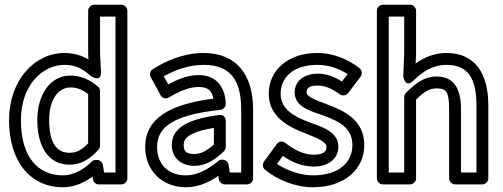

<svg xmlns="http://www.w3.org/2000/svg" viewBox="-20 -751 2116 808"><path d="M68 -245C68 -395 161 -478 251 -478C300 -478 328 -461 364 -430C364 -430 408 -401 405 -450L401 -529V-681H466V-25H418L413 -57C411 -69 400 -78 388 -78H384C377 -78 370 -75 366 -71C333 -38 289 -13 245 -13C139 -13 68 -91 68 -245ZM18 -245C18 -75 105 37 245 37C292 37 334 18 370 -8L371 4C373 16 384 25 396 25H491C502 25 516 15 516 0V-706C516 -717 506 -731 491 -731H376C365 -731 351 -721 351 -706V-528V-527L352 -501C325 -517 291 -528 251 -528C127 -528 18 -415 18 -245ZM137 -246C137 -135 183 -58 273 -58C320 -58 359 -81 395 -122C399 -127 401 -132 401 -138V-367C401 -374 398 -382 393 -386C355 -419 315 -433 276 -433C194 -433 137 -356 137 -246ZM187 -246C187 -342 232 -383 276 -383C301 -383 324 -376 351 -355V-148C324 -119 301 -108 273 -108C221 -108 187 -145 187 -246Z M641 -132C641 -216 707 -267 908 -289C921 -290 930 -302 930 -314C929 -373 899 -435 816 -435C769 -435 725 -416 688 -396L669 -430C718 -457 775 -478 837 -478C945 -478 995 -419 995 -291V-25H947L942 -58C940 -70 928 -79 917 -79H914C908 -79 902 -77 898 -73C856 -38 811 -13 762 -13C689 -13 641 -59 641 -132ZM591 -132C591 -33 663 37 762 37C814 37 859 17 899 -11L901 4C903 15 914 25 926 25H1020C1031 25 1045 15 1045 0V-291C1045 -437 975 -528 837 -528C752 -528 679 -495 623 -460C613 -454 607 -439 614 -427L656 -350C663 -336 680 -334 691 -341C733 -366 775 -385 816 -385C858 -385 872 -367 878 -336C694 -312 591 -253 591 -132ZM703 -141C703 -81 749 -53 798 -53C847 -53 885 -79 922 -114C927 -119 930 -126 930 -132V-242C930 -252 924 -270 902 -267C770 -250 703 -212 703 -141ZM753 -141C753 -166 769 -194 880 -213V-143C850 -116 826 -103 798 -103C765 -103 753 -113 753 -141Z M1146 -61 1170 -95C1210 -68 1252 -50 1301 -50C1362 -50 1404 -83 1404 -134C1404 -199 1328 -219 1283 -236C1217 -260 1161 -292 1161 -356C1161 -425 1214 -478 1315 -478C1366 -478 1409 -461 1443 -439L1419 -408C1387 -428 1355 -441 1317 -441C1260 -441 1220 -410 1220 -362C1220 -299 1293 -282 1338 -266C1406 -241 1463 -214 1463 -140C1463 -72 1411 -13 1297 -13C1245 -13 1188 -33 1146 -61ZM1091 -71C1084 -61 1084 -46 1095 -37C1147 6 1223 37 1297 37C1431 37 1513 -40 1513 -140C1513 -250 1422 -287 1356 -312C1295 -334 1270 -347 1270 -362C1270 -376 1276 -391 1317 -391C1348 -391 1378 -378 1410 -354C1420 -347 1436 -348 1445 -359L1498 -429C1505 -439 1504 -455 1493 -464C1450 -497 1390 -528 1315 -528C1196 -528 1111 -459 1111 -356C1111 -256 1201 -214 1265 -190C1324 -167 1354 -151 1354 -134C1354 -117 1346 -100 1301 -100C1259 -100 1222 -118 1180 -150C1168 -159 1153 -156 1145 -145Z M1616 -25V-681H1681V-525L1677 -430C1677 -430 1684 -378 1719 -411C1758 -449 1801 -478 1859 -478C1946 -478 1985 -426 1985 -308V-25H1920V-293C1920 -379 1889 -429 1818 -429C1765 -429 1730 -401 1689 -361C1684 -356 1681 -349 1681 -343V-25ZM1566 0C1566 11 1576 25 1591 25H1706C1717 25 1731 15 1731 0V-332C1766 -366 1787 -379 1818 -379C1855 -379 1870 -369 1870 -293V0C1870 11 1880 25 1895 25H2010C2021 25 2035 15 2035 0V-308C2035 -438 1982 -528 1859 -528C1807 -528 1764 -509 1729 -484L1731 -523V-706C1731 -717 1721 -731 1706 -731H1591C1580 -731 1566 -721 1566 -706Z"/></svg>

Font: Falling Sky
Style: Ou
Weight: 400
Designer: Paul D. Hunt
Foundry: Adobe Systems Incorporated
Version: Version 1.02